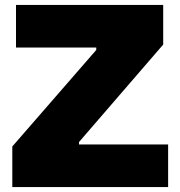

<svg xmlns="http://www.w3.org/2000/svg" viewBox="-20 -760 730 780"><path d="M30 -165 371 -557V-567H45V-740H643V-579L301 -183V-173H663V0H30Z"/></svg>

Font: Plata Sans Black
Style: Regular
Weight: 900
Designer: Pablo Impallari, Andres Torresi, & Cristiano Sobral
Foundry: Pablo Impallari, Andres Torresi, & Cristiano Sobral
Version: Version 1.00;December 28, 2019;FontCreator 12.0.0.2547 64-bi